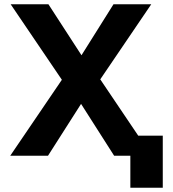

<svg xmlns="http://www.w3.org/2000/svg" viewBox="-20 -730 811 900"><path d="M591 150V0H515L360 -243L205 0H28L270 -356L30 -710H207L362 -471L512 -710H689L450 -358L628 -94H743V150Z"/></svg>

Font: Geist
Style: Bold
Weight: 400
Designer: Basement.studio, Andrés Briganti, Mateo Zaragoza
Foundry: Basement.studio, Vercel, Andrés Briganti, Guido Ferreyra, Mateo Zaragoza
Version: Version 1.401